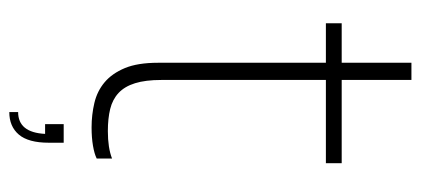

<svg xmlns="http://www.w3.org/2000/svg" viewBox="-266 -454 905 413"><g transform="rotate(90 186.5 -247.5)"><path d="M254 8Q227 8 201.5 2Q176 -4 157 -20Q138 -36 126.5 -63.5Q115 -91 115 -135V-496H30V-530H115V-680H152V-530H331V-496H152V-142Q152 -108 159 -85.5Q166 -63 180 -50Q194 -37 214.5 -32Q235 -27 262 -27Q298 -27 321 -36V-3Q311 2 293.5 5Q276 8 254 8ZM221 185V166Q265 166 268 108H247V68H287V100Q287 144 269.5 164.5Q252 185 221 185Z"/></g></svg>

Font: Tanohe Sans ExtraLight
Style: Regular
Weight: 250
Designer: Village Type and Design LLC & Cristiano Sobral
Foundry: Cooper Hewitt Smithsonian Design Museum
Version: Version 1.00;May 30, 2020;FontCreator 12.0.0.2522 64-bit; tt